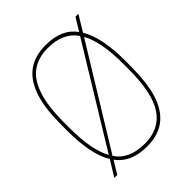

<svg xmlns="http://www.w3.org/2000/svg" viewBox="-217 -920 1059 1059"><g transform="rotate(-45 313.0 -390.0)"><path d="M315 6Q191 6 133 -74L88 0H65L121 -91Q65 -183 65 -370Q65 -443 68 -491Q71 -539 81 -583Q104 -684 161.5 -735Q219 -786 315 -786Q440 -786 497 -706L542 -780H565L509 -688Q565 -597 565 -410Q565 -336 561.5 -288.5Q558 -241 549 -198Q526 -96 468.5 -45Q411 6 315 6ZM318 -14Q432 -14 488.5 -98Q545 -182 545 -370V-410Q545 -582 497 -668L144 -93Q195 -14 318 -14ZM133 -111 485 -687Q432 -766 312 -766Q239 -766 188.5 -731Q138 -696 111.5 -618Q85 -540 85 -410V-370Q85 -196 133 -111Z"/></g></svg>

Font: Tanohe Sans Thin
Style: Regular
Weight: 100
Designer: Village Type and Design LLC & Cristiano Sobral
Foundry: Cooper Hewitt Smithsonian Design Museum
Version: Version 1.00;September 29, 2021;FontCreator 13.0.0.2655 64-b